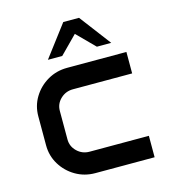

<svg xmlns="http://www.w3.org/2000/svg" viewBox="-107 -803 795 891"><g transform="rotate(-15 290.0 -358.0)"><path d="M278.8 -715.8H354.5L468.8 -564.9H399.9L316.4 -648.9L233.4 -564.9H164.6ZM53.7 -323.2Q53.7 -373.5 79.1 -415Q104.5 -456.5 147 -481.2Q189.5 -505.9 241.2 -505.9H525.9V-402.8H241.2Q206.5 -402.8 181.6 -379.2Q156.7 -355.5 156.7 -321.8V-184.6Q156.7 -150.9 181.4 -127Q206.1 -103 241.2 -103H525.9V0H241.2Q189.5 0 147 -24.9Q104.5 -49.8 79.1 -91.6Q53.7 -133.3 53.7 -183.6Z"/></g></svg>

Font: Anta
Style: Regular
Weight: 400
Designer: Sergej Lebedev
Foundry: Sergej Lebedev
Version: Version 1.000; ttfautohint (v1.8.4.7-5d5b)